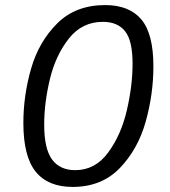

<svg xmlns="http://www.w3.org/2000/svg" viewBox="-20 -727 670 756"><path d="M72 -243Q72 -351 102.5 -457Q133 -563 205.5 -635Q278 -707 394 -707Q489 -707 536.5 -650.5Q584 -594 584 -466Q584 -356 553.5 -247.5Q523 -139 451.5 -65Q380 9 266 9Q169 9 120.5 -51Q72 -111 72 -243ZM502 -476Q502 -567 472.5 -604Q443 -641 385 -641Q303 -641 251 -575Q199 -509 176.5 -415.5Q154 -322 154 -236Q154 -141 185 -99Q216 -57 276 -57Q355 -57 406 -126.5Q457 -196 479.5 -293Q502 -390 502 -476Z"/></svg>

Font: Bitter Pro
Style: Italic
Weight: 400
Italic angle: -9°
Designer: Sol Matas, and Bitter project Authors
Foundry: Sol Matas
Version: Version 1.010